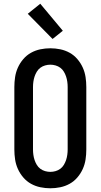

<svg xmlns="http://www.w3.org/2000/svg" viewBox="-20 -1002 540 1030"><path d="M250 8Q223 8 196.5 2.5Q170 -3 146.5 -16Q123 -29 105 -50Q87 -71 76 -95.5Q65 -120 61 -146.5Q57 -173 57 -200V-535Q57 -562 61 -588.5Q65 -615 76 -639.5Q87 -664 105 -685Q123 -706 146.5 -719Q170 -732 196.5 -737.5Q223 -743 250 -743Q277 -743 303.5 -737.5Q330 -732 353.5 -719Q377 -706 395 -685Q413 -664 424 -639.5Q435 -615 439 -588.5Q443 -562 443 -535V-200Q443 -173 439 -146.5Q435 -120 424 -95.5Q413 -71 395 -50Q377 -29 353.5 -16Q330 -3 303.5 2.5Q277 8 250 8ZM250 -80Q264 -80 278 -84Q292 -88 303.5 -96.5Q315 -105 322.5 -117.5Q330 -130 334.5 -143.5Q339 -157 341 -171.5Q343 -186 343 -200V-535Q343 -549 341 -563.5Q339 -578 334.5 -591.5Q330 -605 322.5 -617.5Q315 -630 303.5 -638.5Q292 -647 278 -651Q264 -655 250 -655Q236 -655 222 -651Q208 -647 196.5 -638.5Q185 -630 177.5 -617.5Q170 -605 165.5 -591.5Q161 -578 159 -563.5Q157 -549 157 -535V-200Q157 -186 159 -171.5Q161 -157 165.5 -143.5Q170 -130 177.5 -117.5Q185 -105 196.5 -96.5Q208 -88 222 -84Q236 -80 250 -80ZM262 -793 129 -928 196 -982 317 -837Z"/></svg>

Font: Iosevka Curly Slab Semibold
Style: Regular
Weight: 600
Monospace: yes
Designer: Belleve Invis
Foundry: Belleve Invis
Version: Version 22.1.2; ttfautohint (v1.8.4)